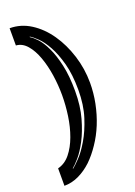

<svg xmlns="http://www.w3.org/2000/svg" viewBox="-149 -723 632 900"><g transform="rotate(-20 166.5 -273.0)"><path d="M10 118V31Q46 22 71.5 -9.5Q97 -41 113.5 -86Q130 -131 137.5 -183Q145 -235 145 -285Q145 -335 137.5 -385.5Q130 -436 114.5 -479Q99 -522 75.5 -549Q52 -576 21 -578V-664Q77 -664 125.5 -633Q174 -602 210 -550Q246 -498 267 -431.5Q288 -365 288 -295Q288 -270 285.5 -244.5Q283 -219 278 -194Q257 -90 204 -12Q178 27 148 56Q117 85 82 101.5Q47 118 10 118ZM75 57Q87 48 112 22Q137 -4 162 -47Q187 -89 206 -148Q225 -207 225 -283Q225 -359 210 -414.5Q195 -470 174 -508Q153 -546 131 -567Q109 -588 96 -595V-592Q109 -585 128.5 -564.5Q148 -544 166 -506Q184 -469 196.5 -413.5Q209 -358 209 -283Q209 -208 192.5 -149.5Q176 -91 154 -49Q132 -7 109.5 19Q87 45 75 54Z"/></g></svg>

Font: Alumni Sans Inline One
Style: Regular
Weight: 400
Designer: Robert E. Leuschke
Foundry: Robert E. Leuschke
Version: Version 1.100; ttfautohint (v1.8.3)